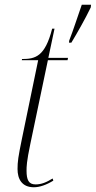

<svg xmlns="http://www.w3.org/2000/svg" viewBox="-20 -780 404 810"><path d="M272 -609 271 -600H281C304 -638 339 -699 363 -749L364 -760H325C308 -712 289 -652 272 -609ZM123 10C147 10 176 0 205 -18L202 -27C176 -11 155 -2 130 -2C101 -2 92 -21 92 -60C92 -76 92 -97 108 -173L182 -526H265L267 -536H184L210 -659H200C170 -541 129 -531 73 -531L72 -526H141L72 -192C57 -119 54 -98 54 -67C54 -25 72 10 123 10Z"/></svg>

Font: Noto Serif Display ExtraCondensed ExtraLight
Style: Italic
Weight: 200
Width: 2
Italic angle: -12°
Designer: Monotype Design Team
Foundry: Monotype Imaging Inc.
Version: Version 2.009